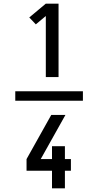

<svg xmlns="http://www.w3.org/2000/svg" viewBox="-20 -868 540 1056"><path d="M64 -314V-366H436V-314ZM232 -444V-780L177 -734L141 -772L232 -848H302V-444ZM266 168V71H126V7L262 -236H340L204 7H266V-64H337V7H370V71H337V168Z"/></svg>

Font: Iosevka Fuck
Style: Regular
Weight: 400
Monospace: yes
Designer: Belleve Invis
Foundry: Belleve Invis
Version: Version 28.0.7; ttfautohint (v1.8.3)